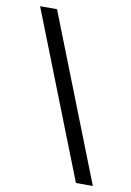

<svg xmlns="http://www.w3.org/2000/svg" viewBox="-85 -768 581 851"><g transform="rotate(10 206.0 -343.0)"><path d="M101.6 -714.8 394 29.3H317.9L25.4 -714.8Z"/></g></svg>

Font: Oxygen-Regular
Style: Regular
Weight: 400
Designer: Vernon Adams
Foundry: Vernon Adams
Version: Version Release 0.2.3 webfont; ttfautohint (v0.93.3-1d66) -l